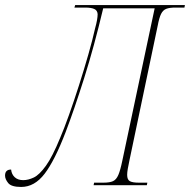

<svg xmlns="http://www.w3.org/2000/svg" viewBox="-76 -734 753 761"><path d="M8 7Q-31 7 -43.5 -8.5Q-56 -24 -56 -38Q-56 -62 -32 -62Q-30 -43 -17.5 -31.5Q-5 -20 16 -20Q36 -20 58 -30.5Q80 -41 106 -77Q132 -113 163 -189Q178 -224 197.5 -278.5Q217 -333 237 -395.5Q257 -458 274 -517.5Q291 -577 301 -622Q306 -640 308.5 -654Q311 -668 311 -678Q310 -693 297.5 -698.5Q285 -704 262 -704H219L222 -714H657L655 -704H619Q596 -704 583 -699Q570 -694 562.5 -679Q555 -664 549 -632L437 -98Q433 -79 430.5 -65Q428 -51 428 -41Q428 -22 438.5 -16Q449 -10 474 -10H508L506 0H295L297 -10H334Q359 -10 372 -16Q385 -22 393 -40.5Q401 -59 409 -98L537 -701H333Q297 -549 257.5 -424Q218 -299 184 -210Q141 -98 101 -45.5Q61 7 8 7Z"/></svg>

Font: Noto Serif Display SemiCondensed Thin
Style: Italic
Weight: 100
Width: 4
Italic angle: -12°
Designer: Monotype Design Team
Foundry: Monotype Imaging Inc.
Version: Version 2.009